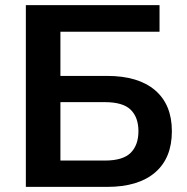

<svg xmlns="http://www.w3.org/2000/svg" viewBox="-20 -731 733 751"><path d="M81.1 0H398.9Q521 0 586.7 -56.4Q652.3 -112.8 652.3 -217.8Q652.3 -321.8 586.7 -377.9Q521 -434.1 398.9 -434.1H216.3V-606.9H604V-710.9H81.1ZM216.3 -331.5H390.1Q460.9 -331.5 491.2 -301.8Q521.5 -272 521.5 -217.8Q521.5 -163.6 491.2 -133.3Q460.9 -103 390.1 -103H216.3Z"/></svg>

Font: Roboto Flex
Style: wght 600 wdth 140 opsz 13.0 GRAD 0.00 slnt 0.00 XTRA 468 XOPQ 96 YOPQ 79 YTLC 514 YTUC 712 YTAS 750 YTDE -203.00 YTFI 738
Weight: 600
Width: 8
Designer: Berlow after Robertson
Foundry: Google
Version: Version 3.100